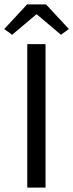

<svg xmlns="http://www.w3.org/2000/svg" viewBox="-35 -858 335 878"><path d="M89.7 0V-656.3H173.2V0ZM20.6 -699 -15.5 -725.3 88.8 -837.8H175.6L279.9 -725.3L243.8 -699L134.2 -791.6H130.2Z"/></svg>

Font: Source Sans 3 Variable
Style: Regular
Weight: 200
Designer: Paul D. Hunt
Foundry: Adobe Systems Incorporated
Version: Version 3.026